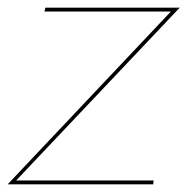

<svg xmlns="http://www.w3.org/2000/svg" viewBox="-28 -480 488 500"><path d="M417 -450 -8 0H371L372 -10H14L440 -460H90L88 -450Z"/></svg>

Font: Jost* 200 Hairline Italic
Style: Italic
Weight: 100
Italic angle: -10°
Version: Version 3.200; ttfautohint (v0.97) -l 8 -r 50 -G 200 -x 14 -